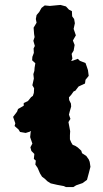

<svg xmlns="http://www.w3.org/2000/svg" viewBox="-20 -739 415 777"><path d="M39 -229 42 -240 33 -266 49 -287 53 -298 76 -311V-322L93 -330L106 -346L113 -351L117 -363L118 -382L111 -394L117 -421L115 -439L119 -452L120 -465L123 -483L110 -495L111 -509L117 -525L116 -543L121 -553L115 -574L120 -589L118 -601L116 -627L128 -647L125 -662L128 -678L139 -691L148 -707L161 -717L182 -715L213 -718L225 -719L247 -713L259 -700L271 -694L272 -673L280 -662L283 -645L278 -622L287 -596L275 -575L282 -557L278 -534L270 -521L273 -502L268 -492L276 -494L295 -501L303 -493L326 -484L331 -470L336 -455L339 -432L326 -416L324 -401L298 -389L285 -372L278 -369L268 -355L259 -345L260 -334L267 -320L268 -308L262 -287L259 -275L265 -258L257 -245L261 -224L264 -208L263 -192V-175L268 -163L274 -153L286 -148L295 -142L309 -129L312 -119L329 -108L339 -94L343 -84L346 -64L339 -37L332 -11L314 2L288 11L277 18H247L238 14L211 9L185 3L171 -6L162 -15L150 -24L142 -37L132 -60L123 -73L125 -89L117 -96L119 -116L107 -128L103 -143L111 -158L102 -184L104 -204L106 -209L100 -206L84 -201L61 -205L55 -215Z"/></svg>

Font: Winky Rough
Style: Bold
Weight: 700
Designer: Simon Atzbach
Foundry: typofactur
Version: Version 1.206; ttfautohint (v1.8.4.7-5d5b)